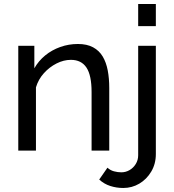

<svg xmlns="http://www.w3.org/2000/svg" viewBox="-20 -750 867 956"><path d="M524 0H436V-292Q436 -375 410.5 -413.5Q385 -452 333 -452Q297 -452 261.5 -434Q226 -416 198.5 -385.5Q171 -355 159 -315V0H71V-522H151V-410Q172 -447 205 -474Q238 -501 280 -516Q322 -531 368 -531Q413 -531 443.5 -514.5Q474 -498 491.5 -468.5Q509 -439 516.5 -399Q524 -359 524 -312ZM594 186Q560 186 529 176Q498 166 474 144L515 85Q529 98 547.5 103Q566 108 584 108Q606 108 625 97Q644 86 656 66.5Q668 47 668 23V-522H756V17Q756 66 733 104.5Q710 143 673.5 164.5Q637 186 594 186ZM668 -620V-730H756V-620Z"/></svg>

Font: Raleway Thin Medium
Style: Regular
Weight: 500
Version: Version 4.026